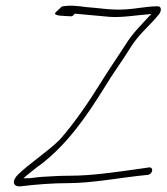

<svg xmlns="http://www.w3.org/2000/svg" viewBox="-20 -641 583 672"><path d="M44 -31C19 -7 26 14 53 11C110 4 167 0 218 0C306 0 402 -20 498 -29C516 -33 518 -57 501 -55L467 -50C380 -38 302 -26 224 -26C193 -26 160 -24 127 -22C106 -21 93 -17 74 -17H62L72 -26C87 -38 101 -49 116 -61H117C213 -133 280 -229 347 -337C375 -384 409 -429 435 -472C464 -519 499 -547 530 -583V-584C544 -595 550 -619 531 -619C495 -619 456 -610 417 -608C368 -605 328 -613 284 -616H283C254 -620 224 -624 196 -618C194 -616 182 -604 178 -601C162 -588 185 -586 208 -585L226 -584C232 -583 237 -586 241 -593H244C286 -589 328 -585 364 -582C407 -579 459 -588 499 -591L510 -592L501 -583C472 -551 444 -525 419 -484C392 -442 360 -396 331 -349C289 -281 237 -206 189 -152C144 -108 87 -72 44 -31Z"/></svg>

Font: Stray Cat
Style: LtCnObl
Weight: 300
Version: Version 1.0